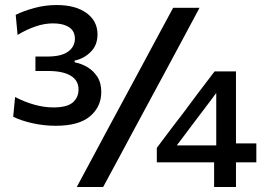

<svg xmlns="http://www.w3.org/2000/svg" viewBox="-20 -744 1061 764"><path d="M202 -243.5Q154 -243.5 108.8 -253.8Q63.5 -264 32.5 -279.5L40 -358Q78.5 -338 117.5 -327.2Q156.5 -316.5 192 -316.5Q246.5 -316.5 269.5 -336.2Q292.5 -356 292.5 -388Q292.5 -424 261.2 -442.8Q230 -461.5 172.5 -461.5H121V-519H168Q224.5 -519 251.2 -538.8Q278 -558.5 278 -590Q278 -621 254.2 -636Q230.5 -651 191 -651Q156.5 -651 120.5 -638.5Q84.5 -626 50 -605L42.5 -685Q74 -700.5 116.8 -712.2Q159.5 -724 205.5 -724Q280.5 -724 324.2 -692.2Q368 -660.5 368 -607Q368 -564.5 341 -537.5Q314 -510.5 277 -503V-496Q302.5 -491.5 326.8 -477.5Q351 -463.5 367 -439Q383 -414.5 383 -378Q383 -319.5 338.5 -281.5Q294 -243.5 202 -243.5ZM285.5 0Q315 -55 343.5 -108Q372 -161 408.5 -229.5L542 -477Q580 -547.5 609 -601.8Q638 -656 669 -713H774Q743.5 -656 714.5 -601.8Q685.5 -547.5 647.5 -477L514 -229.5Q477 -161 448.8 -108Q420.5 -55 390.5 0ZM832 0V-98H604V-155.5Q617 -173 635 -197Q653 -221 672 -246Q691 -271 707 -291.5L767 -372Q783.5 -393.5 800.5 -416Q817.5 -438.5 834 -460H919V-173.5H1000V-98H919V0ZM741 -242Q726 -222 712 -203.2Q698 -184.5 683.5 -165.5H840.5V-374Q836.5 -368.5 832 -362.8Q827.5 -357 823.5 -351Z"/></svg>

Font: Commissioner Medium
Style: Regular
Weight: 500
Designer: Kostas Bartsokas
Foundry: Kostas Bartsokas
Version: Version 1.000; ttfautohint (v1.8.3)